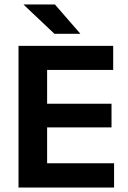

<svg xmlns="http://www.w3.org/2000/svg" viewBox="-20 -846 578 866"><path d="M192.5 0H63.5V-639H192.5ZM494.5 0H102V-109.5H494.5ZM483 -271.5H138.5V-378H483ZM490.5 -530.5H101.5V-639H490.5ZM341.5 -695 227.5 -826H87V-824.5L225.5 -693.5H341.5Z"/></svg>

Font: Anek Kannada Medium SemiBold
Style: Regular
Weight: 600
Version: Version 1.003